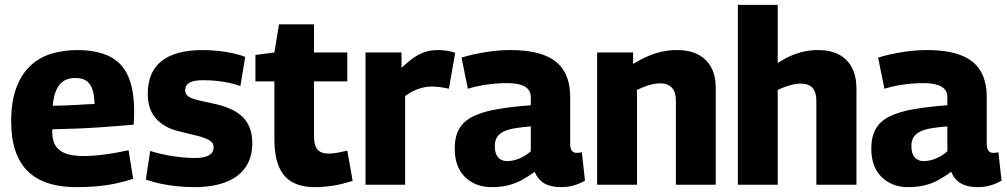

<svg xmlns="http://www.w3.org/2000/svg" viewBox="-20 -760 4143 790"><path d="M293 10Q229 10 180 -5.5Q131 -21 96.5 -53.5Q62 -86 44 -137.5Q26 -189 26 -260Q26 -341 46.5 -397Q67 -453 103.5 -488Q140 -523 190 -538.5Q240 -554 299 -554Q419 -554 475.5 -495Q532 -436 532 -303Q532 -293 531.5 -277.5Q531 -262 530 -247Q505 -245 469 -242Q433 -239 389 -236Q345 -233 296 -231Q247 -229 196 -228Q195 -225 195 -222Q195 -219 195 -215Q195 -182 208.5 -160.5Q222 -139 250 -128.5Q278 -118 323 -118Q351 -118 382 -121Q413 -124 445 -129.5Q477 -135 509 -142L528 -24Q493 -13 456 -5Q419 3 379 6.5Q339 10 293 10ZM197 -325Q223 -325 249 -326Q275 -327 298 -328.5Q321 -330 339 -331Q357 -332 369 -332Q368 -372 359 -395.5Q350 -419 333 -429Q316 -439 290 -439Q272 -439 257 -434Q242 -429 229.5 -416.5Q217 -404 208.5 -381.5Q200 -359 197 -325Z M580 -21 598 -139Q616 -133 639.5 -127.5Q663 -122 688 -118Q713 -114 737.5 -112Q762 -110 783 -110Q822 -110 840.5 -121.5Q859 -133 859 -154Q859 -168 849.5 -176.5Q840 -185 822 -192Q804 -199 779 -204.5Q754 -210 724 -218Q690 -225 665 -238.5Q640 -252 622.5 -271.5Q605 -291 596.5 -316.5Q588 -342 588 -374Q588 -464 645 -509Q702 -554 814 -554Q848 -554 879 -550.5Q910 -547 938 -541Q966 -535 989 -526L969 -406Q947 -414 923.5 -419Q900 -424 873.5 -427Q847 -430 814 -430Q778 -430 760 -420Q742 -410 742 -389Q742 -376 749 -368.5Q756 -361 770 -355.5Q784 -350 804.5 -345.5Q825 -341 852 -335Q888 -328 918.5 -316Q949 -304 971 -285.5Q993 -267 1005.5 -239Q1018 -211 1018 -170Q1018 -130 1005.5 -100Q993 -70 971 -49Q949 -28 919.5 -15Q890 -2 854 4Q818 10 780 10Q744 10 710 6.5Q676 3 644 -3.5Q612 -10 580 -21Z M1274 10Q1220 10 1183 -10.5Q1146 -31 1127.5 -74.5Q1109 -118 1109 -188V-425H1031V-534L1109 -544L1128 -660H1272V-544H1409V-425H1272V-201Q1272 -161 1286.5 -144.5Q1301 -128 1332 -128Q1349 -128 1368 -131.5Q1387 -135 1409 -140L1431 -16Q1389 -2 1350 4Q1311 10 1274 10Z M1632 -544V-481Q1660 -507 1683 -523Q1706 -539 1730 -546.5Q1754 -554 1783 -554Q1799 -554 1817 -551.5Q1835 -549 1853 -543L1827 -395Q1809 -399 1791 -401.5Q1773 -404 1758 -404Q1732 -404 1705 -395.5Q1678 -387 1647 -365V0H1484V-544Z M1851 -149Q1851 -198 1869.5 -230Q1888 -262 1926.5 -281Q1965 -300 2024 -310.5Q2083 -321 2164 -327V-360Q2164 -390 2139 -404Q2114 -418 2067 -418Q2046 -418 2019 -416Q1992 -414 1963.5 -409Q1935 -404 1905 -395L1879 -523Q1924 -537 1978 -545.5Q2032 -554 2078 -554Q2166 -554 2220.5 -532.5Q2275 -511 2300.5 -468Q2326 -425 2326 -362V-172Q2326 -147 2333.5 -139Q2341 -131 2351 -131Q2356 -131 2362.5 -131.5Q2369 -132 2374 -134L2387 -17Q2367 -5 2342.5 2.5Q2318 10 2288 10Q2246 10 2219.5 -5.5Q2193 -21 2180 -53Q2154 -34 2127.5 -19.5Q2101 -5 2070.5 2.5Q2040 10 2002 10Q1968 10 1940.5 -1Q1913 -12 1892.5 -32.5Q1872 -53 1861.5 -82Q1851 -111 1851 -149ZM2016 -159Q2016 -127 2030 -112Q2044 -97 2067 -97Q2083 -97 2100.5 -102Q2118 -107 2135 -116.5Q2152 -126 2164 -138V-240Q2127 -237 2099.5 -232.5Q2072 -228 2053 -219Q2034 -210 2025 -195.5Q2016 -181 2016 -159Z M2437 0V-544H2585V-497Q2618 -517 2647.5 -529.5Q2677 -542 2705.5 -548Q2734 -554 2766 -554Q2819 -554 2854.5 -534.5Q2890 -515 2907.5 -480.5Q2925 -446 2925 -398V0H2761V-344Q2761 -382 2744 -399.5Q2727 -417 2696 -417Q2680 -417 2664.5 -413.5Q2649 -410 2633.5 -404Q2618 -398 2601 -390V0Z M3016 0V-740H3180V-501Q3208 -519 3234.5 -530.5Q3261 -542 3288.5 -548Q3316 -554 3345 -554Q3397 -554 3432 -535.5Q3467 -517 3485.5 -481.5Q3504 -446 3504 -395V0H3339V-344Q3339 -382 3322.5 -399Q3306 -416 3275 -416Q3259 -416 3243.5 -412.5Q3228 -409 3212.5 -403.5Q3197 -398 3180 -390V0Z M3565 -149Q3565 -198 3583.5 -230Q3602 -262 3640.5 -281Q3679 -300 3738 -310.5Q3797 -321 3878 -327V-360Q3878 -390 3853 -404Q3828 -418 3781 -418Q3760 -418 3733 -416Q3706 -414 3677.5 -409Q3649 -404 3619 -395L3593 -523Q3638 -537 3692 -545.5Q3746 -554 3792 -554Q3880 -554 3934.5 -532.5Q3989 -511 4014.5 -468Q4040 -425 4040 -362V-172Q4040 -147 4047.5 -139Q4055 -131 4065 -131Q4070 -131 4076.5 -131.5Q4083 -132 4088 -134L4101 -17Q4081 -5 4056.5 2.5Q4032 10 4002 10Q3960 10 3933.5 -5.5Q3907 -21 3894 -53Q3868 -34 3841.5 -19.5Q3815 -5 3784.5 2.5Q3754 10 3716 10Q3682 10 3654.5 -1Q3627 -12 3606.5 -32.5Q3586 -53 3575.5 -82Q3565 -111 3565 -149ZM3730 -159Q3730 -127 3744 -112Q3758 -97 3781 -97Q3797 -97 3814.5 -102Q3832 -107 3849 -116.5Q3866 -126 3878 -138V-240Q3841 -237 3813.5 -232.5Q3786 -228 3767 -219Q3748 -210 3739 -195.5Q3730 -181 3730 -159Z"/></svg>

Font: Georama ExtraCondensed Thin
Style: Bold
Weight: 700
Version: Version 1.001